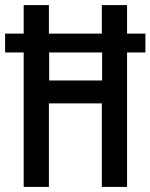

<svg xmlns="http://www.w3.org/2000/svg" viewBox="-23 -734 591 754"><path d="M70 0H169V-328H377V0H476V-528H548V-602H476V-714H377V-602H169V-714H70V-602H-3V-528H70ZM170 -418V-528H378V-418Z"/></svg>

Font: Noto Sans Devanagari ExtraCondensed Medium
Style: Regular
Weight: 500
Width: 2
Designer: Jelle Bosma - Monotype Design Team
Foundry: Monotype Imaging Inc.
Version: Version 2.004